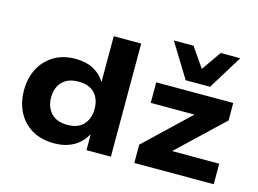

<svg xmlns="http://www.w3.org/2000/svg" viewBox="-103 -959 1553 1156"><g transform="rotate(15 673.5 -381.5)"><path d="M311 11Q230 11 172.5 -23Q115 -57 84.5 -116.5Q54 -176 54 -252Q54 -327 84.5 -386Q115 -445 171.5 -479.5Q228 -514 307 -514Q372 -514 418.5 -489Q465 -464 490 -422H492V-705H663V0H511V-95H508Q478 -42 427.5 -15.5Q377 11 311 11ZM359 -117Q426 -117 460 -154.5Q494 -192 494 -252Q494 -313 460 -349.5Q426 -386 359 -386Q293 -386 258 -349.5Q223 -313 223 -252Q223 -192 258 -154.5Q293 -117 359 -117ZM809 0V-114L1130 -419L1129 -375H811V-503H1291V-394L966 -86L967 -128H1304V0ZM979 -561 848 -774H971L1055 -652L1140 -774H1262L1131 -561Z"/></g></svg>

Font: Nunito Sans 7pt SemiExpanded ExtraBold
Style: Regular
Weight: 800
Width: 6
Designer: Vernon Adams
Foundry: Vernon Adams
Version: Version 3.101;gftools[0.9.27]